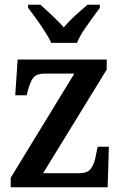

<svg xmlns="http://www.w3.org/2000/svg" viewBox="-20 -786 513 806"><path d="M25 -40 292 -477H166Q135 -477 121 -461Q107 -445 96 -402L92 -386H44L54 -536H428V-494L161 -59H315Q347 -59 362 -78.5Q377 -98 384 -141L390 -170H437L432 0H25ZM98 -753V-766H150Q223 -700 248 -671Q271 -699 306 -730Q341 -761 347 -766H399V-753Q359 -699 337 -667Q315 -635 303 -606H195Q174 -654 98 -753Z"/></svg>

Font: Noto Serif NarrowSemiBold
Style: Regular
Weight: 600
Width: 4
Designer: Monotype Design Team
Foundry: Monotype Imaging Inc.
Version: Version 1.001